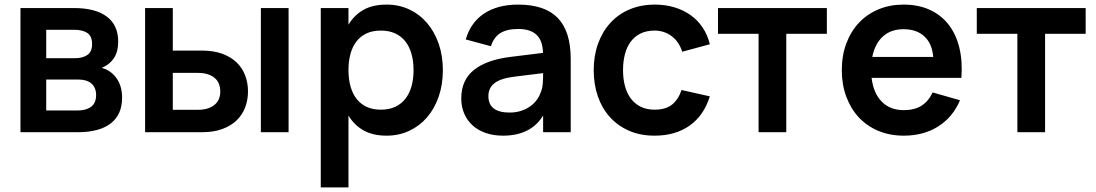

<svg xmlns="http://www.w3.org/2000/svg" viewBox="-20 -575 4766 835"><path d="M317.5 0H69V-540H301Q395 -540 444.5 -502.8Q494 -465.5 494 -394.5Q494 -349.5 474.8 -321.2Q455.5 -293 422.5 -280Q462.5 -269 486.8 -234.8Q511 -200.5 511 -150Q511 -76.5 461.5 -38.2Q412 0 317.5 0ZM302 -445.5H181V-322H307Q339.5 -322 360 -336Q380.5 -350 380.5 -383Q380.5 -417.5 360 -431.5Q339.5 -445.5 302 -445.5ZM317 -94.5Q354.5 -94.5 376.2 -110.8Q398 -127 398 -161.5Q398 -179 392.2 -191.8Q386.5 -204.5 376.5 -212.8Q366.5 -221 352.5 -225Q338.5 -229 322 -229H181V-94.5Z M1114.5 0V-540H1235V0ZM858 0H611V-540H731.5V-355H858Q909.5 -355 947.2 -341Q985 -327 1009.8 -302.8Q1034.5 -278.5 1046.5 -246.2Q1058.5 -214 1058.5 -177.5Q1058.5 -141 1046.5 -108.8Q1034.5 -76.5 1009.8 -52.2Q985 -28 947.2 -14Q909.5 0 858 0ZM840 -97.5Q866 -97.5 884.5 -103.8Q903 -110 915 -120.8Q927 -131.5 932.5 -146Q938 -160.5 938 -177.5Q938 -194.5 932.5 -209.2Q927 -224 915 -234.8Q903 -245.5 884.5 -251.8Q866 -258 840 -258H731.5V-97.5Z M1375 240V-540H1495.5V-467.5Q1520 -509 1560.5 -532Q1601 -555 1661.5 -555Q1715 -555 1759.8 -534Q1804.5 -513 1837 -475.2Q1869.5 -437.5 1887.8 -385Q1906 -332.5 1906 -270Q1906 -207 1887.8 -154.5Q1869.5 -102 1836.8 -64.2Q1804 -26.5 1759.2 -5.8Q1714.5 15 1661.5 15Q1601 15 1560.5 -8.2Q1520 -31.5 1495.5 -72.5V240ZM1636.5 -98Q1672.5 -98 1699 -110.5Q1725.5 -123 1743.2 -145.8Q1761 -168.5 1769.8 -200.2Q1778.5 -232 1778.5 -270Q1778.5 -309 1769.5 -340.8Q1760.5 -372.5 1742.8 -395Q1725 -417.5 1698.5 -429.8Q1672 -442 1636.5 -442Q1600 -442 1573.5 -429.5Q1547 -417 1529.8 -394.2Q1512.5 -371.5 1504 -340Q1495.5 -308.5 1495.5 -270Q1495.5 -230.5 1504.5 -198.8Q1513.5 -167 1531.2 -144.5Q1549 -122 1575.2 -110Q1601.5 -98 1636.5 -98Z M2233.5 -555Q2349.5 -555 2405.8 -496.8Q2462 -438.5 2462 -319V0H2342V-72.5Q2288.5 15 2167.5 15Q2126.5 15 2093 3.5Q2059.5 -8 2035.8 -29.2Q2012 -50.5 1999 -80.5Q1986 -110.5 1986 -147Q1986 -226.5 2040.8 -270.5Q2095.5 -314.5 2199.5 -327.5L2341.5 -345Q2340 -399 2313 -424Q2286 -449 2233.5 -449Q2184.5 -449 2156 -431Q2127.5 -413 2115 -374L2005.5 -403.5Q2027 -477.5 2085.5 -516.2Q2144 -555 2233.5 -555ZM2216.5 -241.5Q2158.5 -234.5 2131.2 -213.8Q2104 -193 2104 -157Q2104 -85.5 2196.5 -85.5Q2221.5 -85.5 2243 -92Q2264.5 -98.5 2281.8 -109.8Q2299 -121 2311.5 -136.8Q2324 -152.5 2330.5 -170.5Q2339 -190 2340.5 -212Q2342 -234 2342 -252V-257Z M2826.5 15Q2764.5 15 2715.5 -6.5Q2666.5 -28 2632.2 -66Q2598 -104 2580 -156.2Q2562 -208.5 2562 -270Q2562 -332.5 2580.8 -384.8Q2599.5 -437 2634 -475Q2668.5 -513 2717.8 -534Q2767 -555 2828 -555Q2874 -555 2913.5 -543Q2953 -531 2984 -508.8Q3015 -486.5 3036.2 -454.5Q3057.5 -422.5 3067 -382.5L2947 -350Q2933 -394 2900.8 -418Q2868.5 -442 2826.5 -442Q2791.5 -442 2765.8 -429.2Q2740 -416.5 2723 -393.8Q2706 -371 2697.8 -339.2Q2689.5 -307.5 2689.5 -270Q2689.5 -231.5 2698.2 -199.8Q2707 -168 2724.2 -145.5Q2741.5 -123 2767 -110.5Q2792.5 -98 2826.5 -98Q2875 -98 2902.5 -120Q2930 -142 2944 -183.5L3067 -156Q3041.5 -73 2979.5 -29Q2917.5 15 2826.5 15Z M3279 0V-428H3102.5V-540H3576V-428H3399.5V0Z M3910.5 -96Q3957 -96 3987.5 -115.2Q4018 -134.5 4036 -173L4155 -139Q4123.5 -65 4060 -25Q3996.5 15 3910.5 15Q3850 15 3800.2 -5.8Q3750.5 -26.5 3715.2 -64.2Q3680 -102 3660.5 -154.5Q3641 -207 3641 -270Q3641 -334 3660.8 -386.5Q3680.5 -439 3716 -476.5Q3751.5 -514 3800.8 -534.5Q3850 -555 3909.5 -555Q3974 -555 4023.2 -532.5Q4072.5 -510 4105 -468.5Q4137.5 -427 4152 -368.2Q4166.5 -309.5 4161 -236.5H3770.5Q3778.5 -169.5 3814.8 -132.8Q3851 -96 3910.5 -96ZM4038.5 -327.5Q4034 -385 4000.2 -416.5Q3966.5 -448 3909.5 -448Q3854.5 -448 3819.8 -416.5Q3785 -385 3773.5 -327.5Z M4404.5 0V-428H4228V-540H4701.5V-428H4525V0Z"/></svg>

Font: Vela Sans Bd
Style: Bold
Weight: 700
Designer: Principal design: Mikhail Sharanda - project Manrope.
Design modification: Ravid Balaliev
Foundry: Mikhail Sharanda
Version: Version 1.001